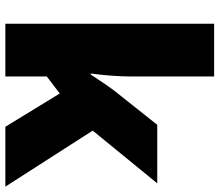

<svg xmlns="http://www.w3.org/2000/svg" viewBox="-70 -730 800 699"><g transform="rotate(90 329.5 -380.0)"><path d="M258 -461Q258 -427 255 -386Q252 -345 247 -311H251Q262 -328 279.5 -354Q297 -380 310 -397L434 -553H647L455 -318L659 0H441L320 -198L258 -151V0H66V-760H258Z"/></g></svg>

Font: Noto Sans Gujarati UI Black
Style: Regular
Weight: 900
Designer: Jelle Bosma - Monotype Design Team, Universal Thirst
Foundry: Monotype Imaging Inc.
Version: Version 2.106; ttfautohint (v1.8.4.7-5d5b)